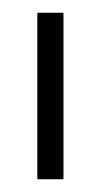

<svg xmlns="http://www.w3.org/2000/svg" viewBox="-20 -720 158 301"><path d="M38.5 -439V-700H79.5V-439Z"/></svg>

Font: Urbanist ExtraLight
Style: Regular
Weight: 200
Designer: Corey Hu
Foundry: Corey Hu
Version: Version 1.330; ttfautohint (v1.8.4.7-5d5b)